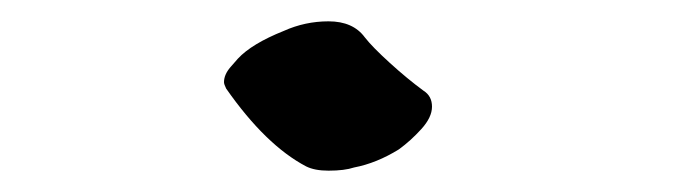

<svg xmlns="http://www.w3.org/2000/svg" viewBox="-20 -414 640 180"><path d="M190 -337Q190 -344 196 -351Q202 -358 203 -359Q216 -373 246 -385Q266 -394 288 -394Q311 -394 322 -379V-380V-379Q329 -370 345.5 -355Q362 -340 377 -329Q385 -324 385 -314Q385 -304 375 -293Q365 -282 354 -274Q333 -261 312 -257Q303 -254 288 -254Q275 -254 267 -258Q229 -278 192 -331Q190 -335 190 -337Z"/></svg>

Font: Sedgwick Ave Display
Style: Regular
Weight: 400
Designer: Kevin Burke, Pedro Vergani
Foundry: Google, Inc.
Version: Version 1.000